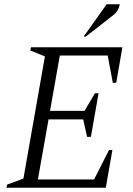

<svg xmlns="http://www.w3.org/2000/svg" viewBox="-20 -882 623 902"><path d="M10 0 14 -15 90 -43 191 -617 122 -645 126 -660H555L526 -493H510L486 -621H261L215 -361H377L426 -444H443L407 -239H389L371 -321H208L158 -39H422L492 -177H508L477 0ZM373 -710 481 -862H543Q540 -847 532.5 -833.5Q525 -820 506 -806L383 -710Z"/></svg>

Font: Spectral Light
Style: Italic
Weight: 300
Italic angle: -10°
Designer: Jean-Baptiste Levee
Foundry: Production Type
Version: Version 2.001